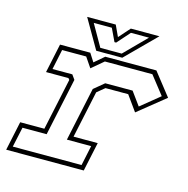

<svg xmlns="http://www.w3.org/2000/svg" viewBox="-103 -798 881 898"><g transform="rotate(15 337.0 -349.0)"><path d="M5 0 35 -141H152L205.5 -391.5L199.5 -399H91L121 -540H267.5L293 -500L340 -540H587.5L673.5 -430.5L542 -324.5L489 -398.5H379L342 -368L293.5 -140.5H410.5L380.5 0ZM31 -22H364L384.5 -119H267L322.5 -379L372 -420H504.5L551.5 -355.5L643 -430L574 -518H344L286.5 -469.5L253.5 -518H137L116.5 -420.5H212.5L228.5 -398L169 -119H52ZM292 -556 210 -698H348.5L373.5 -644L421.5 -698H560L418 -556ZM307 -574H410.5L514.5 -679H427L372 -617H364L334.5 -679H247Z"/></g></svg>

Font: Tourney Expanded ExtraLight
Style: Italic
Weight: 200
Width: 7
Italic angle: -12°
Designer: Tyler Finck
Foundry: Etcetera Type Co
Version: Version 1.010; ttfautohint (v1.8.3)